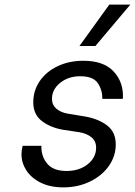

<svg xmlns="http://www.w3.org/2000/svg" viewBox="-20 -804 584 831"><path d="M73 -136Q73 -153 77 -168L78 -173H160L159 -169Q159 -126 185 -95Q211 -64 268 -64Q323 -64 359.5 -93Q396 -122 396 -165Q396 -194 375 -210.5Q354 -227 322 -232L255 -242Q200 -251 162 -279.5Q124 -308 124 -361Q124 -412 152 -453Q180 -494 229.5 -517.5Q279 -541 341 -541Q429 -541 472 -494.5Q515 -448 512 -380L511 -376H423V-378Q423 -415 403 -444.5Q383 -474 327 -474Q276 -474 240.5 -445.5Q205 -417 205 -376Q205 -350 224 -333.5Q243 -317 274 -312L347 -300Q405 -290 443 -261.5Q481 -233 481 -179Q481 -128 451 -85.5Q421 -43 369 -18Q317 7 254 7Q198 7 157 -13Q116 -33 94.5 -66Q73 -99 73 -136ZM324 -605 453 -784H544L393 -605Z"/></svg>

Font: Be Vietnam
Style: Italic
Weight: 400
Italic angle: -9.33299°
Designer: Gabriel Lam
Foundry: TypeRant
Version: Version 3.000